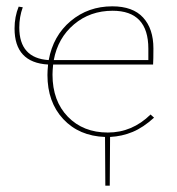

<svg xmlns="http://www.w3.org/2000/svg" viewBox="-20 -430 559 607"><path d="M328 3 327 157H313L312 3Q230 0 180 -53.5Q130 -107 130 -193Q130 -206 132 -226Q26 -232 26 -340Q26 -377 39 -409L52 -407Q41 -377 41 -343Q41 -246 134 -240Q148 -317 203.5 -363.5Q259 -410 335 -410Q400 -410 432.5 -374.5Q465 -339 465 -277Q465 -242 464 -226H148Q146 -206 146 -194Q146 -111 194.5 -61Q243 -11 321 -11Q398 -11 456 -68L467 -58Q433 -27 399.5 -13Q366 1 328 3ZM150 -240H449V-276Q449 -396 336 -396Q265 -396 214 -353Q163 -310 150 -240Z"/></svg>

Font: Ysabeau Infant Thin
Style: Regular
Weight: 200
Designer: Christian Thalmann (Catharsis Fonts)
Version: Version 0.003